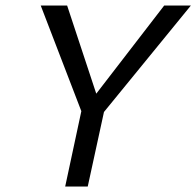

<svg xmlns="http://www.w3.org/2000/svg" viewBox="-20 -678 714 698"><path d="M336 -244 298 -296 577 -658H674ZM217 0 280 -294H363L299 0ZM286 -247 128 -658H224L344 -295Z"/></svg>

Font: Ysabeau Infant Medium
Style: Italic
Weight: 500
Italic angle: -12°
Designer: Christian Thalmann (Catharsis Fonts)
Version: Version 2.001;gftools[0.9.30]; featfreeze: ss01,ss02,lnum